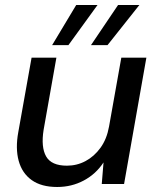

<svg xmlns="http://www.w3.org/2000/svg" viewBox="-20 -734 628 766"><path d="M208 12Q145 12 106.5 -15.5Q68 -43 54.5 -92.5Q41 -142 53 -207L106 -504H205L154 -216Q143 -147 164 -110Q185 -73 247 -73Q287 -73 321.5 -91.5Q356 -110 381 -144.5Q406 -179 415 -229L464 -504H564L475 0H386L393 -86Q363 -40 314.5 -14Q266 12 208 12ZM343 -554 451 -714H536L409 -554ZM188 -554 284 -714H369L253 -554Z"/></svg>

Font: DM Sans Medium
Style: Italic
Weight: 500
Italic angle: -10°
Designer: Colophon Foundry, Jonny Pinhorn
Foundry: Colophon Foundry
Version: Version 4.004;gftools[0.9.30]